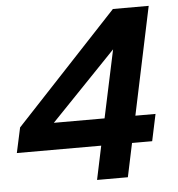

<svg xmlns="http://www.w3.org/2000/svg" viewBox="-52 -758 747 807"><g transform="rotate(-5 321.0 -355.0)"><path d="M325 0H455L485 -142H570L594 -255H509L605 -710H454L22 -248L-1 -142H355ZM165 -255 440 -541 379 -255Z"/></g></svg>

Font: Geist SemiBold
Style: Italic
Weight: 600
Italic angle: -12°
Designer: Basement.studio, Andrés Briganti, Mateo Zaragoza
Foundry: Basement.studio, Vercel, Andrés Briganti, Guido Ferreyra, Mateo Zaragoza
Version: Version 1.500